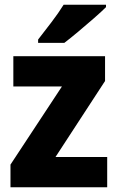

<svg xmlns="http://www.w3.org/2000/svg" viewBox="-20 -786 495 806"><path d="M430 0H24V-95L240 -423H36V-550H421V-446L213 -127H430ZM425 -756Q407 -738 375 -710Q343 -682 309 -653.5Q275 -625 250 -606H140V-620Q165 -652 195.5 -692Q226 -732 247 -766H425Z"/></svg>

Font: Noto Sans Khmer UI SemiCondensed ExtraBold
Style: Regular
Weight: 800
Width: 4
Designer: Danh Hong and the Monotype Design Team
Foundry: Monotype Imaging Inc.
Version: Version 2.002; ttfautohint (v1.8.4.7-5d5b)